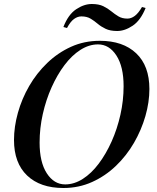

<svg xmlns="http://www.w3.org/2000/svg" viewBox="-20 -926 785 960"><path d="M470 -704Q425 -704 382 -676.5Q339 -649 302.5 -600.5Q266 -552 238 -489.5Q210 -427 194 -356Q178 -285 178 -213Q178 -115 214 -59.5Q250 -4 306 -4Q351 -4 394 -31.5Q437 -59 473.5 -107.5Q510 -156 538 -218.5Q566 -281 582 -352Q598 -423 598 -495Q598 -593 562 -648.5Q526 -704 470 -704ZM50 -226Q50 -292 69.5 -362Q89 -432 126 -496Q163 -560 216 -611Q269 -662 335 -692Q401 -722 479 -722Q595 -722 661 -659.5Q727 -597 727 -481Q727 -415 707 -345.5Q687 -276 650 -212Q613 -148 560 -97Q507 -46 440.5 -16Q374 14 297 14Q181 14 115.5 -48.5Q50 -111 50 -226ZM439 -906Q474 -906 496.5 -895Q519 -884 536.5 -869.5Q554 -855 572.5 -844Q591 -833 617 -833Q636 -833 654 -846.5Q672 -860 690 -891L708 -886Q683 -824 643.5 -797.5Q604 -771 566 -771Q531 -771 508 -782Q485 -793 468 -807.5Q451 -822 432.5 -833Q414 -844 387 -844Q368 -844 350 -831Q332 -818 315 -786L297 -791Q321 -853 360.5 -879.5Q400 -906 439 -906Z"/></svg>

Font: Playfair Display Medium
Style: Italic
Weight: 500
Italic angle: -14°
Designer: Claus Eggers Sørensen
Foundry: Claus Eggers Sørensen
Version: Version 1.203